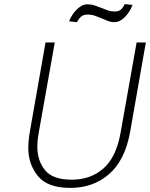

<svg xmlns="http://www.w3.org/2000/svg" viewBox="-20 -909 731 936"><path d="M247 -702 169 -263Q162 -225 162 -193Q162 -126 199.5 -79.5Q237 -33 330 -33Q422 -33 484.5 -88Q547 -143 568 -263L646 -702H691L614 -264Q589 -127 511.5 -60Q434 7 323 7Q212 7 165 -50.5Q118 -108 118 -188Q118 -223 125 -264L202 -702ZM317 -805Q322 -819 331 -833.5Q340 -848 351.5 -860Q363 -872 376.5 -880Q390 -888 405 -888Q425 -888 441.5 -882.5Q458 -877 474 -870.5Q490 -864 505.5 -858.5Q521 -853 539 -853Q559 -853 569.5 -862.5Q580 -872 588 -889L626 -885Q621 -871 612 -856Q603 -841 592 -829Q581 -817 567 -809Q553 -801 538 -801Q521 -801 506 -807Q491 -813 475.5 -819.5Q460 -826 443.5 -832Q427 -838 407 -838Q387 -838 375.5 -828Q364 -818 355 -801Z"/></svg>

Font: Fz Poppins ExtLt
Style: Italic
Weight: 200
Italic angle: -10°
Designer: Ninad Kale (Devanagari), Jonny Pinhorn (Latin)
Foundry: Indian Type Foundry
Version: Vit hóa bi Vntype.Com & FontZin.Com